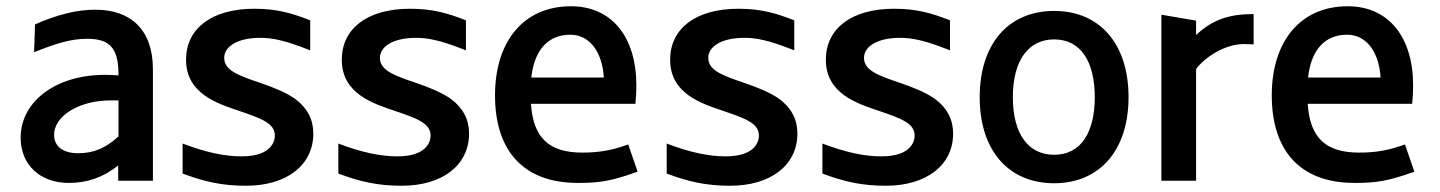

<svg xmlns="http://www.w3.org/2000/svg" viewBox="-20 -578 4605 614"><path d="M200 7C259 7 311 -11 358 -49V0H469V-357C469 -482 399 -547 285 -547C224 -547 163 -531 92 -500L89 -411C159 -439 207 -454 259 -454C336 -454 359 -419 359 -337L339 -338C167 -347 46 -257 46 -138C46 -51 108 7 200 7ZM153 -147C153 -205 229 -257 335 -257H359V-142C318 -104 279 -88 230 -88C181 -88 153 -110 153 -147Z M767 16C897 16 982 -50 982 -151C982 -196 963 -232 925 -261C894 -283 855 -298 815 -312C741 -337 697 -353 697 -393C697 -429 739 -457 812 -457C848 -457 887 -451 972 -417V-513C913 -536 866 -550 793 -550C656 -550 575 -486 575 -387C575 -279 674 -247 746 -223C816 -199 859 -184 859 -144C859 -133 854 -78 753 -78C699 -78 640 -90 564 -119V-23C636 4 692 16 767 16Z M1265 16C1395 16 1480 -50 1480 -151C1480 -196 1461 -232 1423 -261C1392 -283 1353 -298 1313 -312C1239 -337 1195 -353 1195 -393C1195 -429 1237 -457 1310 -457C1346 -457 1385 -451 1470 -417V-513C1411 -536 1364 -550 1291 -550C1154 -550 1073 -486 1073 -387C1073 -279 1172 -247 1244 -223C1314 -199 1357 -184 1357 -144C1357 -133 1352 -78 1251 -78C1197 -78 1138 -90 1062 -119V-23C1134 4 1190 16 1265 16Z M1828 7C1895 7 1933 2 2019 -29L1989 -116L1974 -111C1933 -97 1894 -90 1842 -90C1735 -90 1685 -138 1678 -246H2012C2014 -271 2015 -281 2015 -305C2015 -459 1937 -558 1806 -558C1653 -558 1563 -444 1563 -273C1563 -100 1650 7 1828 7ZM1679 -330C1689 -419 1733 -467 1804 -467C1864 -467 1906 -414 1911 -330Z M2315 16C2445 16 2530 -50 2530 -151C2530 -196 2511 -232 2473 -261C2442 -283 2403 -298 2363 -312C2289 -337 2245 -353 2245 -393C2245 -429 2287 -457 2360 -457C2396 -457 2435 -451 2520 -417V-513C2461 -536 2414 -550 2341 -550C2204 -550 2123 -486 2123 -387C2123 -279 2222 -247 2294 -223C2364 -199 2407 -184 2407 -144C2407 -133 2402 -78 2301 -78C2247 -78 2188 -90 2112 -119V-23C2184 4 2240 16 2315 16Z M2813 16C2943 16 3028 -50 3028 -151C3028 -196 3009 -232 2971 -261C2940 -283 2901 -298 2861 -312C2787 -337 2743 -353 2743 -393C2743 -429 2785 -457 2858 -457C2894 -457 2933 -451 3018 -417V-513C2959 -536 2912 -550 2839 -550C2702 -550 2621 -486 2621 -387C2621 -279 2720 -247 2792 -223C2862 -199 2905 -184 2905 -144C2905 -133 2900 -78 2799 -78C2745 -78 2686 -90 2610 -119V-23C2682 4 2738 16 2813 16Z M3351 8C3496 8 3589 -97 3589 -267C3589 -438 3497 -543 3351 -543C3205 -543 3113 -438 3113 -267C3113 -97 3205 8 3351 8ZM3219 -267C3219 -385 3269 -452 3351 -452C3437 -452 3481 -380 3481 -267C3481 -155 3437 -83 3351 -83C3269 -83 3219 -149 3219 -267Z M3694 -531V0H3805V-357C3829 -391 3897 -440 3964 -437L3989 -436V-533C3916 -533 3860 -518 3805 -466V-512Z M4312 7C4379 7 4417 2 4503 -29L4473 -116L4458 -111C4417 -97 4378 -90 4326 -90C4219 -90 4169 -138 4162 -246H4496C4498 -271 4499 -281 4499 -305C4499 -459 4421 -558 4290 -558C4137 -558 4047 -444 4047 -273C4047 -100 4134 7 4312 7ZM4163 -330C4173 -419 4217 -467 4288 -467C4348 -467 4390 -414 4395 -330Z"/></svg>

Font: All Genders v4
Style: Regular
Weight: 400
Designer: Rassam Alawdi
Foundry: Rassam Art
Version: Version 3.100;FEAKit 1.0